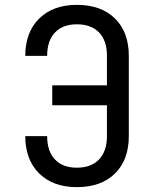

<svg xmlns="http://www.w3.org/2000/svg" viewBox="-20 -760 640 790"><path d="M296 10Q198 10 141 -46.5Q84 -103 84 -200H174Q174 -138 206 -104Q238 -70 296 -70Q355 -70 387.5 -104Q420 -138 420 -200V-327H195V-409H420V-531Q420 -593 387.5 -626.5Q355 -660 296 -660Q238 -660 206 -626Q174 -592 174 -530H84Q84 -627 141 -683.5Q198 -740 296 -740Q396 -740 453 -684Q510 -628 510 -530V-200Q510 -102 453 -46Q396 10 296 10Z"/></svg>

Font: NKDuy Mono
Style: Regular
Weight: 400
Monospace: yes
Designer: NKDuy
Foundry: NKDuy
Version: Version 2.251; ttfautohint (v1.8.4.7-5d5b)